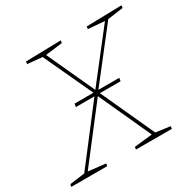

<svg xmlns="http://www.w3.org/2000/svg" viewBox="-168 -849 1009 1005"><g transform="rotate(-30 336.5 -346.0)"><path d="M688 -692 686 -677 592 -664 362 -369H488L485 -350H360L508 -27L595 -15L593 0H376L378 -15L487 -27L343 -342L100 -27L205 -15L202 0H-15L-12 -15L79 -27L327 -350H215L218 -369H332L195 -664L106 -672L108 -687L321 -692L319 -677L216 -664L348 -377L572 -664L473 -672L475 -687Z"/></g></svg>

Font: Bitter Pro Thin
Style: Italic
Weight: 250
Italic angle: -9°
Designer: Sol Matas, and Bitter project Authors
Foundry: Sol Matas
Version: Version 1.010